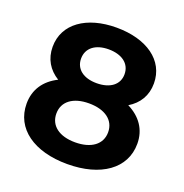

<svg xmlns="http://www.w3.org/2000/svg" viewBox="-129 -827 917 955"><g transform="rotate(20 329.0 -350.0)"><path d="M328 -104C244 -104 192 -143 192 -207C192 -271 244 -310 328 -310C413 -310 466 -271 466 -207C466 -143 413 -104 328 -104ZM328 -417C258 -417 214 -451 214 -506C214 -563 260 -596 328 -596C397 -596 444 -563 444 -506C444 -451 399 -417 328 -417ZM514 -368C567 -400 597 -449 597 -513C597 -635 488 -711 328 -711C170 -711 61 -635 61 -513C61 -449 91 -400 143 -368C75 -334 36 -278 36 -203C36 -71 152 11 328 11C505 11 622 -71 622 -203C622 -278 582 -334 514 -368Z"/></g></svg>

Font: Montserrat-Alt1
Style: Bold
Weight: 700
Designer: Differentunic
Foundry: Differentunic
Version: Version 7.222